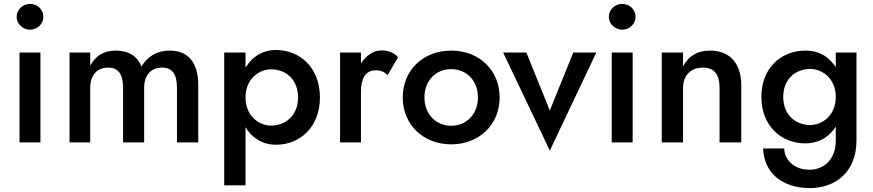

<svg xmlns="http://www.w3.org/2000/svg" viewBox="-20 -729 4470 983"><path d="M65 -643C65 -607 97 -577 133 -577C172 -577 202 -607 202 -643C202 -680 172 -709 133 -709C97 -709 65 -680 65 -643ZM80 -460V0H187V-460Z M995 -293C995 -406 946 -470 848 -470C787 -470 737 -443 704 -388C684 -441 639 -470 572 -470C512 -470 470 -444 442 -393V-460H336V0H442V-280C442 -346 479 -383 533 -383C586 -383 610 -349 610 -280V0H718V-280C718 -346 755 -383 810 -383C862 -383 886 -349 886 -280V0H995Z M1237 220V-78C1252 -53 1270 -33 1293 -18C1322 2 1355 12 1394 12C1514 12 1618 -77 1618 -230C1618 -384 1514 -473 1394 -473C1355 -473 1322 -463 1293 -443C1270 -428 1252 -407 1237 -382V-460H1128V220ZM1506 -230C1506 -139 1443 -86 1368 -86C1305 -86 1237 -136 1237 -230C1237 -324 1305 -374 1368 -374C1443 -374 1506 -323 1506 -230Z M1828 -460H1721V0H1828V-259C1828 -324 1849 -369 1904 -369C1931 -369 1946 -361 1965 -345L2018 -436C1997 -461 1966 -471 1933 -471C1910 -471 1887 -463 1866 -446C1851 -435 1839 -421 1828 -405Z M2042 -230C2042 -89 2149 10 2290 10C2431 10 2538 -89 2538 -230C2538 -372 2431 -470 2290 -470C2149 -470 2042 -372 2042 -230ZM2153 -230C2153 -317 2212 -375 2290 -375C2368 -375 2427 -317 2427 -230C2427 -145 2368 -85 2290 -85C2212 -85 2153 -145 2153 -230Z M2556 -460 2795 42 3033 -460H2915L2795 -163L2675 -460Z M3097 -643C3097 -607 3129 -577 3165 -577C3204 -577 3234 -607 3234 -643C3234 -680 3204 -709 3165 -709C3129 -709 3097 -680 3097 -643ZM3112 -460V0H3219V-460Z M3664 -280V0H3775V-293C3775 -402 3719 -470 3615 -470C3552 -470 3506 -444 3477 -389V-460H3368V0H3477V-280C3477 -343 3517 -383 3579 -383C3636 -383 3664 -348 3664 -280Z M3887 31C3891 151 3979 234 4127 234C4252 234 4365 156 4365 -10V-460H4259V-385C4244 -408 4225 -427 4204 -442C4175 -461 4141 -470 4102 -470C3983 -470 3878 -384 3878 -233C3878 -82 3983 5 4102 5C4141 5 4175 -5 4204 -24C4225 -38 4244 -57 4259 -81V-10C4259 94 4191 140 4125 140C4047 140 3997 92 3995 31ZM3990 -233C3990 -325 4054 -376 4128 -376C4191 -376 4259 -326 4259 -233C4259 -139 4191 -89 4128 -89C4054 -89 3990 -140 3990 -233Z"/></svg>

Font: Jost Medium
Style: Regular
Weight: 500
Version: Version 3.710